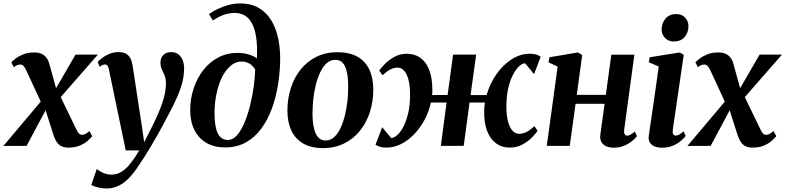

<svg xmlns="http://www.w3.org/2000/svg" viewBox="-50 -851 4582 1120"><path d="M349.5 10Q327.5 10 311.8 3.5Q296 -3 284.2 -18.2Q272.5 -33.5 263.5 -58.5L200.5 -256.5L237 -247L105 0L-30.5 0.5L216.5 -292.5L204 -222.5L104.5 -438Q97.5 -454 89.2 -464.2Q81 -474.5 69 -474.5Q56.5 -474.5 47.8 -470.2Q39 -466 31 -458.5L16 -487Q24 -496.5 42 -510.2Q60 -524 87.2 -534.5Q114.5 -545 150 -545Q173.5 -545 190.5 -538Q207.5 -531 219.2 -516.5Q231 -502 237.5 -479.5L288.5 -294.5L255 -298.5L390.5 -532.5H521L273.5 -249.5L287 -320.5L390 -107Q399 -88 407.2 -76.2Q415.5 -64.5 428.5 -64.5Q438 -64.5 447.8 -69.2Q457.5 -74 471.5 -86.5L488 -57Q479 -45 460.8 -29Q442.5 -13 415 -1.5Q387.5 10 349.5 10Z M585.5 -445Q582 -462 576.5 -468.5Q571 -475 563 -475Q555 -475 547.8 -471.5Q540.5 -468 531.5 -461L520 -489Q528 -499.5 545.8 -513Q563.5 -526.5 588 -536.8Q612.5 -547 641 -547Q668 -547 684.8 -537.8Q701.5 -528.5 710.5 -511Q719.5 -493.5 723.5 -468.5Q729.5 -429.5 736 -386.5Q742.5 -343.5 749.5 -298.2Q756.5 -253 763.2 -208.5Q770 -164 776.5 -122.5L791 -21.5L839.5 -117Q858 -154.5 872.5 -188Q887 -221.5 897.2 -252Q907.5 -282.5 912.8 -310.8Q918 -339 918 -365Q918 -392.5 910 -411.2Q902 -430 894 -447Q886 -464 886 -487Q886 -513.5 902.8 -530.2Q919.5 -547 947.5 -547Q974 -547 990.8 -533.8Q1007.5 -520.5 1015.8 -499Q1024 -477.5 1024 -453Q1024 -407.5 1011.5 -363Q999 -318.5 978.5 -274Q958 -229.5 933.5 -183.5Q918 -153.5 901.2 -122.5Q884.5 -91.5 867 -60.5Q849.5 -29.5 831.5 0.5Q813.5 30.5 795.8 58.8Q778 87 760.5 112.5Q732 157 702.8 187.2Q673.5 217.5 641.2 233Q609 248.5 571 248.5Q545.5 248.5 520.8 242.2Q496 236 482.5 228L514.5 135Q525 144 548.5 155.8Q572 167.5 600.5 167.5Q632.5 167.5 659 151Q685.5 134.5 710.5 103Q735.5 71.5 762.5 26.5H683.5Z M1262.5 9Q1200 9 1154.5 -17.2Q1109 -43.5 1084.2 -92.5Q1059.5 -141.5 1059.5 -208Q1059.5 -275 1079.5 -335.2Q1099.5 -395.5 1136 -442.2Q1172.5 -489 1223.2 -515.8Q1274 -542.5 1335.5 -542.5Q1371.5 -542.5 1402.5 -532.8Q1433.5 -523 1448.5 -509.5Q1452 -584 1444 -635Q1436 -686 1418.5 -717Q1401 -748 1375.5 -761.8Q1350 -775.5 1319 -775.5Q1288 -775.5 1258.2 -765.5Q1228.5 -755.5 1191.5 -731.5L1169 -769Q1196 -787.5 1226.2 -801.5Q1256.5 -815.5 1288 -823.2Q1319.5 -831 1351 -831Q1415 -831 1460.2 -804.2Q1505.5 -777.5 1533.8 -730Q1562 -682.5 1574.2 -619.8Q1586.5 -557 1584 -484.5Q1582 -417.5 1570.2 -348Q1558.5 -278.5 1534.8 -214.8Q1511 -151 1474 -100.5Q1437 -50 1384.5 -20.5Q1332 9 1262.5 9ZM1279 -34.5Q1308 -34.5 1332.5 -62.2Q1357 -90 1376.2 -135.8Q1395.5 -181.5 1409 -236.2Q1422.5 -291 1430 -346Q1437.5 -401 1438.5 -446Q1429.5 -461 1417.5 -471.2Q1405.5 -481.5 1391 -486.8Q1376.5 -492 1359 -492Q1331 -492 1306.8 -476Q1282.5 -460 1263 -431.2Q1243.5 -402.5 1230 -364.8Q1216.5 -327 1209 -283.2Q1201.5 -239.5 1201.5 -193.5Q1201.5 -138 1210 -103Q1218.5 -68 1236 -51.2Q1253.5 -34.5 1279 -34.5Z M1918.5 -546.5Q1987.5 -546.5 2034 -520.8Q2080.5 -495 2104 -446Q2127.5 -397 2127.5 -328Q2127.5 -260 2108 -198.5Q2088.5 -137 2050.8 -89.5Q2013 -42 1958.2 -14.5Q1903.5 13 1834 13Q1766 13 1719.8 -13.2Q1673.5 -39.5 1650.2 -88.2Q1627 -137 1626.5 -205Q1626.5 -274 1646 -335.8Q1665.5 -397.5 1703.2 -445Q1741 -492.5 1795.5 -519.5Q1850 -546.5 1918.5 -546.5ZM1906 -502Q1877.5 -502 1855.5 -482.2Q1833.5 -462.5 1818 -429.5Q1802.5 -396.5 1792.2 -355.8Q1782 -315 1777.5 -272Q1773 -229 1773 -190.5Q1773 -137 1781.8 -101.5Q1790.5 -66 1807.2 -48.8Q1824 -31.5 1849 -31.5Q1877.5 -31.5 1899.2 -51.2Q1921 -71 1936.5 -104.2Q1952 -137.5 1962 -178.5Q1972 -219.5 1976.8 -262.2Q1981.5 -305 1981 -343.5Q1981 -397.5 1973 -432.5Q1965 -467.5 1948.8 -484.8Q1932.5 -502 1906 -502Z M2204 10Q2182 10 2166.8 5.5Q2151.5 1 2140.5 -7L2179.5 -109Q2184.5 -103 2191.2 -94.5Q2198 -86 2205.5 -77Q2213 -68 2220 -59.8Q2227 -51.5 2232 -45.5Q2250 -47 2269.2 -64.8Q2288.5 -82.5 2305 -115.5Q2321.5 -148.5 2331.8 -194.2Q2342 -240 2342 -297Q2342 -352 2332.2 -387.5Q2322.5 -423 2306.2 -439.8Q2290 -456.5 2270 -456.5Q2246 -456.5 2225.2 -445Q2204.5 -433.5 2181.5 -412L2162 -439.5Q2171.5 -453.5 2194 -476.8Q2216.5 -500 2249.8 -518.8Q2283 -537.5 2324 -537.5Q2367.5 -537.5 2401 -514.5Q2434.5 -491.5 2453.2 -444.8Q2472 -398 2472 -326.5Q2472 -319.5 2471.8 -311.5Q2471.5 -303.5 2470.5 -296.5L2561 -297L2593 -532.5H2727.5L2695 -296.5H2788.5Q2807 -362.5 2845.2 -417.2Q2883.5 -472 2934.2 -504.8Q2985 -537.5 3041 -537.5Q3063 -537.5 3078 -533Q3093 -528.5 3104 -520L3065.5 -418.5Q3060.5 -424.5 3053.5 -433Q3046.5 -441.5 3039.2 -450.5Q3032 -459.5 3025 -467.8Q3018 -476 3012.5 -482Q2995 -481 2976.2 -462.8Q2957.5 -444.5 2940.8 -411.5Q2924 -378.5 2914 -332.8Q2904 -287 2904 -230Q2904 -176 2913.8 -140.8Q2923.5 -105.5 2940.2 -88Q2957 -70.5 2977 -70.5Q3001.5 -70.5 3022.8 -81.8Q3044 -93 3067 -115.5L3086 -87.5Q3077 -74 3054.5 -50.5Q3032 -27 2998.5 -8.5Q2965 10 2923 10Q2877 10 2843.2 -15Q2809.5 -40 2791.2 -88Q2773 -136 2774.5 -204.5Q2774.5 -215.5 2775.5 -228Q2776.5 -240.5 2778.5 -253H2689L2655 0H2521.5L2555 -253H2463.5Q2451.5 -198 2425.8 -150.5Q2400 -103 2365 -67Q2330 -31 2288.8 -10.5Q2247.5 10 2204 10Z M3591 -93.5Q3589 -75 3594.2 -67.2Q3599.5 -59.5 3607.5 -59.5Q3616 -59.5 3626.5 -64.8Q3637 -70 3653 -83.5L3665.5 -57Q3657.5 -46 3639.2 -30Q3621 -14 3593.2 -1.8Q3565.5 10.5 3528.5 10.5Q3505.5 10.5 3486.8 2.5Q3468 -5.5 3458.2 -22.5Q3448.5 -39.5 3452 -66L3477 -245.5H3307.5L3273.5 0H3139.5L3203 -462.5L3149.5 -487.5L3155 -517L3321.5 -545L3346 -529.5L3314.5 -297.5H3484L3516 -532H3650.5Z M3810.5 10.5Q3786.5 10.5 3768.2 3Q3750 -4.5 3740.8 -19.5Q3731.5 -34.5 3734.5 -57.5Q3736.5 -73 3740.8 -102.2Q3745 -131.5 3751 -172Q3757 -212.5 3764 -260.2Q3771 -308 3778.2 -359.8Q3785.5 -411.5 3792.5 -463L3734.5 -488L3740 -517L3915.5 -545L3938.5 -531L3874.5 -94Q3872.5 -75.5 3877.2 -67.8Q3882 -60 3891.5 -60Q3901.5 -60 3911.8 -65.5Q3922 -71 3937.5 -85L3950 -58Q3941 -46 3922.5 -29.8Q3904 -13.5 3876 -1.5Q3848 10.5 3810.5 10.5ZM3879.5 -609Q3848.5 -609 3828.5 -630.5Q3808.5 -652 3809.5 -680.5Q3810.5 -718 3833 -743.5Q3855.5 -769 3894 -769Q3929 -769 3947.5 -747.5Q3966 -726 3966 -699Q3966 -661.5 3944 -635.2Q3922 -609 3879.5 -609Z M4340 10Q4318 10 4302.2 3.5Q4286.5 -3 4274.8 -18.2Q4263 -33.5 4254 -58.5L4191 -256.5L4227.5 -247L4095.5 0L3960 0.5L4207 -292.5L4194.5 -222.5L4095 -438Q4088 -454 4079.8 -464.2Q4071.5 -474.5 4059.5 -474.5Q4047 -474.5 4038.2 -470.2Q4029.5 -466 4021.5 -458.5L4006.5 -487Q4014.5 -496.5 4032.5 -510.2Q4050.5 -524 4077.8 -534.5Q4105 -545 4140.5 -545Q4164 -545 4181 -538Q4198 -531 4209.8 -516.5Q4221.5 -502 4228 -479.5L4279 -294.5L4245.5 -298.5L4381 -532.5H4511.5L4264 -249.5L4277.5 -320.5L4380.5 -107Q4389.5 -88 4397.8 -76.2Q4406 -64.5 4419 -64.5Q4428.5 -64.5 4438.2 -69.2Q4448 -74 4462 -86.5L4478.5 -57Q4469.5 -45 4451.2 -29Q4433 -13 4405.5 -1.5Q4378 10 4340 10Z"/></svg>

Font: Merriweather 72pt
Style: Bold Italic
Weight: 700
Italic angle: -7.8°
Version: Version 2.101